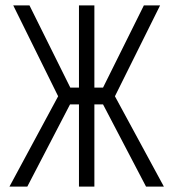

<svg xmlns="http://www.w3.org/2000/svg" viewBox="-20 -690 640 710"><path d="M272 -670V-366H240L89 -670H29L195 -334L15 0H81L239 -304H272V0H329V-304H361L520 0H586L405 -334L572 -670H512L361 -366H329V-670Z"/></svg>

Font: LT Wave Mono Light
Style: Regular
Weight: 300
Designer: Daniel Lyons
Version: Version 2.5 (Glyphs App)